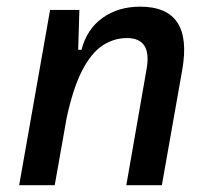

<svg xmlns="http://www.w3.org/2000/svg" viewBox="-20 -547 626 567"><path d="M36.6 0 127.9 -517.6H214.4L210.9 -399.9H220.7Q236.3 -460.9 282.7 -494.1Q329.1 -527.3 394 -527.3Q551.3 -527.3 518.1 -340.3L458 0H353L413.1 -344.2Q428.7 -434.6 355 -434.6Q315.9 -434.6 282.5 -412.4Q249 -390.1 222.4 -338.4Q195.8 -286.6 176.8 -198.7L141.6 0Z"/></svg>

Font: Cascadia Code NF
Style: Italic
Weight: 400
Italic angle: -10°
Monospace: yes
Designer: Aaron Bell
Foundry: Saja Typeworks
Version: Version 2404.023; ttfautohint (v1.8.4)